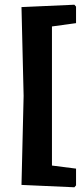

<svg xmlns="http://www.w3.org/2000/svg" viewBox="-20 -668 342 813"><path d="M295 -648 302 -640V-570L200 -556V33L302 46V117L295 125L71 115L80 -262L71 -638Z"/></svg>

Font: Alegreya Sans SC ExtraBold
Style: Regular
Weight: 800
Designer: Juan Pablo del Peral
Foundry: Huerta Tipografica
Version: Version 2.007